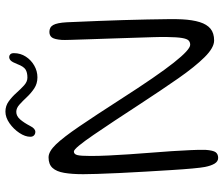

<svg xmlns="http://www.w3.org/2000/svg" viewBox="-77 -703 804 690"><g transform="rotate(-90 325.0 -358.0)"><path d="M102.5 24Q90 24 82.2 11.5Q74.5 -1 70 -23.5Q67.5 -36 64.5 -68.2Q61.5 -100.5 58.8 -144.8Q56 -189 53.2 -237.2Q50.5 -285.5 48.2 -330.8Q46 -376 45 -410.8Q44 -445.5 44 -461Q44 -501.5 48.8 -529.2Q53.5 -557 66.5 -571.2Q79.5 -585.5 104.5 -585.5Q125.5 -585.5 151 -559Q176.5 -532.5 215.5 -475.2Q254.5 -418 314 -325.5Q398 -194.5 444.8 -135.5Q491.5 -76.5 509 -76.5Q518.5 -76.5 524.5 -82.2Q530.5 -88 533.5 -106Q536.5 -124 537 -160.5Q537.5 -176 536.5 -207.8Q535.5 -239.5 534.2 -280Q533 -320.5 531.5 -362.8Q530 -405 528.8 -442.2Q527.5 -479.5 526.8 -505.2Q526 -531 526.5 -537.5Q528.5 -564 535.2 -573.2Q542 -582.5 555.5 -582.5Q563.5 -582.5 569.8 -579.2Q576 -576 580 -569Q584 -562 586.5 -549.8Q589 -537.5 590 -519.5Q590.5 -507 591.8 -476.2Q593 -445.5 594.8 -404.2Q596.5 -363 597.8 -318Q599 -273 600 -230.8Q601 -188.5 601.2 -155.5Q601.5 -122.5 600.5 -105.5Q598.5 -68 590.5 -42.2Q582.5 -16.5 566.8 -3.5Q551 9.5 524.5 9.5Q498.5 9.5 464.5 -24.8Q430.5 -59 388.5 -119.2Q346.5 -179.5 296.5 -256Q265 -304.5 236.5 -347.5Q208 -390.5 185.2 -423.8Q162.5 -457 147 -475.8Q131.5 -494.5 125.5 -494.5Q116 -494.5 112.8 -482.5Q109.5 -470.5 109.5 -434Q109.5 -405 111.2 -369.5Q113 -334 115.5 -295.5Q118 -257 121.2 -218Q124.5 -179 126.8 -142.5Q129 -106 130.5 -75.2Q132 -44.5 131.5 -22Q129.5 6.5 122.8 15.2Q116 24 102.5 24ZM196 -633Q188.5 -633 183.5 -637.8Q178.5 -642.5 178.5 -651Q178.5 -669.5 192.2 -690.2Q206 -711 227 -725.8Q248 -740.5 269 -740.5Q289.5 -740.5 306 -728.5Q322.5 -716.5 336.2 -701Q350 -685.5 363.2 -673.5Q376.5 -661.5 391 -661.5Q409.5 -661.5 420.2 -668.2Q431 -675 439.5 -697.5Q446.5 -715.5 452.2 -721.2Q458 -727 465.5 -727Q470.5 -727 474.8 -723Q479 -719 479 -710Q479 -686.5 466.5 -667.2Q454 -648 434.2 -636.8Q414.5 -625.5 392 -625.5Q369.5 -625.5 352.2 -637Q335 -648.5 321 -663.5Q307 -678.5 294.2 -690Q281.5 -701.5 268 -701.5Q253 -701.5 241 -687.8Q229 -674 217.5 -652Q212.5 -642 207.2 -637.5Q202 -633 196 -633Z"/></g></svg>

Font: Gluten ExtraLight
Style: Regular
Weight: 250
Designer: Tyler Finck
Foundry: Etcetera Type Company
Version: Version 1.300